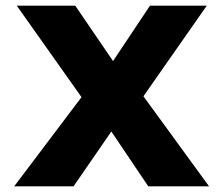

<svg xmlns="http://www.w3.org/2000/svg" viewBox="-20 -656 786 676"><path d="M30 0 267 -314 39 -636H245L378 -441L508 -636H708L485 -317L716 0H502L372 -193L239 0Z"/></svg>

Font: Braah One
Style: Regular
Weight: 400
Designer: Ashish Kumar
Foundry: Ashish Kumar
Version: Version 1.001; ttfautohint (v1.8.4.7-5d5b);gftools[0.9.29]